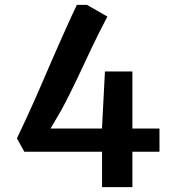

<svg xmlns="http://www.w3.org/2000/svg" viewBox="-20 -774 722 794"><path d="M80.5 -146.5 50 -202Q70 -243.5 88.5 -283.5Q107 -323.5 124.2 -362.5Q141.5 -401.5 158 -439.8Q174.5 -478 191 -516.5Q207.5 -555 224.8 -593.5Q242 -632 260 -672.2Q278 -712.5 298 -754H339.5L424 -705.5Q405.5 -670 389.2 -637.5Q373 -605 358 -573.8Q343 -542.5 328.8 -511.5Q314.5 -480.5 299.5 -449.2Q284.5 -418 268.2 -385.2Q252 -352.5 233 -317.5L189 -242.5H639.5V-146.5ZM402 0V-248L414 -478.5H527.5V0Z"/></svg>

Font: Merriweather Sans Medium
Style: Regular
Weight: 500
Designer: Eben Sorkin
Foundry: Eben Sorkin
Version: Version 2.001